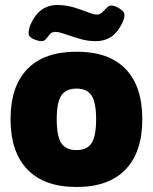

<svg xmlns="http://www.w3.org/2000/svg" viewBox="-20 -737 609 765"><path d="M285 8Q156 8 89 -62Q22 -132 22 -262Q22 -393 89 -462Q156 -531 285 -531Q414 -531 480.5 -462Q547 -393 547 -262Q547 -132 480.5 -62Q414 8 285 8ZM285 -139Q327 -139 345 -167Q363 -195 363 -262Q363 -328 345 -356Q327 -384 285 -384Q242 -384 224 -356Q206 -328 206 -262Q206 -195 224 -167Q242 -139 285 -139ZM146 -573Q132 -573 113 -581.5Q94 -590 94 -604Q94 -611 96 -621.5Q98 -632 102 -640Q136 -717 208 -717Q243 -717 274 -707.5Q305 -698 329 -688.5Q353 -679 365 -679Q378 -679 387.5 -688Q397 -697 405.5 -706Q414 -715 423 -715Q437 -715 456.5 -703Q476 -691 476 -677Q476 -673 474.5 -665.5Q473 -658 467 -645Q450 -609 424 -591Q398 -573 360 -573Q329 -573 297 -582.5Q265 -592 239.5 -601Q214 -610 201 -610Q187 -610 179 -601Q171 -592 164 -582.5Q157 -573 146 -573Z"/></svg>

Font: Asap Black
Style: Regular
Weight: 900
Designer: Pablo Cosgaya
Foundry: Omnibus-Type
Version: Version 3.001; ttfautohint (v1.8.4.7-5d5b)